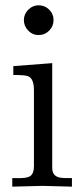

<svg xmlns="http://www.w3.org/2000/svg" viewBox="-20 -698 314 718"><path d="M180.2 -623Q180.2 -599.6 163.8 -583.3Q147.5 -566.9 124 -566.9Q101.6 -566.9 85.4 -583.7Q69.3 -600.6 69.3 -623Q69.3 -645 85.7 -661.6Q102.1 -678.2 124 -678.2Q147.5 -678.2 163.8 -662.1Q180.2 -646 180.2 -623ZM249 0Q150.4 -2.9 140.1 -2.9Q120.1 -2.9 25.9 0V-32.2Q50.8 -31.7 47.4 -31.7Q79.6 -31.7 90.8 -38.1Q106.9 -46.9 106.9 -76.7V-360.8Q106.9 -402.3 86.9 -412.1Q75.7 -418 29.8 -417.5V-450.7L175.3 -461.9V-70.3Q175.3 -41.5 200.2 -34.7Q211.9 -31.2 249 -32.2Z"/></svg>

Font: Kurinto Book Core
Style: Regular
Weight: 400
Designer: Kurinto was developed by Clint Goss from a range of fonts that are compatible with the SIL Open Font License Version 1.1
Foundry: Clinton F. Goss
Version: Version 2.196; July 25, 2020